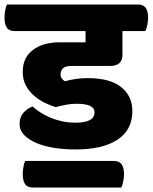

<svg xmlns="http://www.w3.org/2000/svg" viewBox="-60 -640 678 853"><path d="M86 193Q61 193 51 177.5Q41 162 41 132Q41 120 44 102Q47 84 52 75H446Q470 75 480.5 90Q491 105 491 134Q491 147 487.5 165.5Q484 184 479 193ZM228 -279Q254 -286 278.5 -289.5Q303 -293 329 -293Q429 -293 478.5 -253Q528 -213 528 -147Q528 -103 510.5 -71Q493 -39 460 -18Q427 3 380.5 13.5Q334 24 276 24Q226 24 181 17Q136 10 102 -4.5Q68 -19 47.5 -40Q27 -61 27 -90Q27 -120 44.5 -139.5Q62 -159 85 -167Q99 -154 118 -141.5Q137 -129 161 -118.5Q185 -108 214 -101.5Q243 -95 276 -95Q360 -95 360 -141Q360 -160 340.5 -169.5Q321 -179 279 -179Q256 -179 232.5 -174.5Q209 -170 188 -164Q164 -171 138.5 -183.5Q113 -196 91 -215Q69 -234 55 -260Q41 -286 41 -321Q41 -384 86 -418Q131 -452 204 -452H320V-502H5Q-20 -502 -30 -517.5Q-40 -533 -40 -563Q-40 -575 -37 -593Q-34 -611 -29 -620H553Q577 -620 587.5 -605Q598 -590 598 -561Q598 -548 594.5 -529.5Q591 -511 586 -502H484V-397Q484 -347 429 -347H259Q230 -347 219.5 -336.5Q209 -326 209 -310Q209 -299 214.5 -291.5Q220 -284 228 -279Z"/></svg>

Font: Baloo 2 ExtraBold
Style: Regular
Weight: 800
Designer: Sarang Kulkarni and Ek Type
Foundry: Ek Type
Version: Version 1.640;hotconv 1.0.111;makeotfexe 2.5.65597; ttfautoh